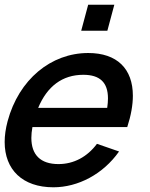

<svg xmlns="http://www.w3.org/2000/svg" viewBox="-21 -780 638 815"><path d="M323.7 -649.5H434.7L464.3 -760H353.3ZM116.6 -240.5H519.1C535.2 -289.8 543 -334.5 543 -373.6C543 -487.8 476.3 -555 353.4 -555C195.4 -555 58.8 -442.5 11.3 -265.5C2.9 -234 -1.2 -204.5 -1.2 -177.2C-1.2 -59.7 74.6 15 205.7 15C310.2 15 416.5 -40.5 484.4 -137L390.6 -169.5C349.2 -114 292.1 -83.5 227.1 -83.5C151 -83.5 112.1 -122.9 112.1 -194.5C112.1 -208.6 113.6 -224 116.6 -240.5ZM332.6 -462.5C402.9 -462.5 437.3 -430.2 437.3 -362.3C437.3 -350 436.2 -336.6 434 -322H141C179 -413.5 243.6 -462.5 332.6 -462.5Z"/></svg>

Font: Manrope
Style: SemiBoldItalic
Weight: 600
Italic angle: -15°
Designer: Mikhail Sharanda
Foundry: Mikhail Sharanda
Version: Version 4.502;hotconv 1.0.109;makeotfexe 2.5.65596